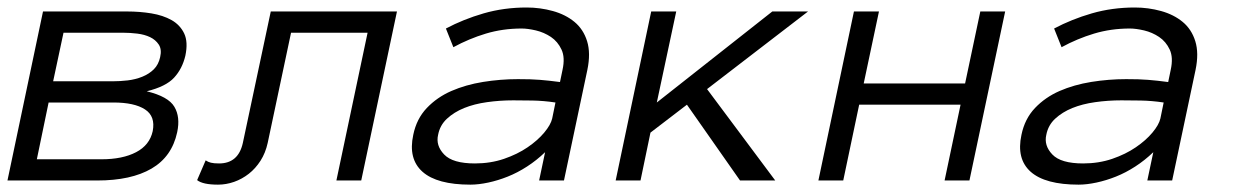

<svg xmlns="http://www.w3.org/2000/svg" viewBox="-44 -486 3339 517"><path d="M433.1 -129.9Q418.9 -64 364 -32Q309.1 0 217.8 0H-23.9L71.8 -455.1H298.8Q332 -455.1 363.5 -450Q395 -444.8 418 -431.9Q440.9 -418.9 451.9 -396Q462.9 -373 455.1 -335.9Q446.8 -300.8 424.8 -276.9Q402.8 -252.9 351.1 -240.2Q409.2 -226.1 425.5 -198.5Q441.9 -170.9 433.1 -129.9ZM387.2 -332Q392.1 -353 383.5 -366Q375 -378.9 360.1 -386Q345.2 -393.1 325.7 -395.5Q306.2 -397.9 287.1 -397.9H127L99.1 -267.1H258.8Q278.8 -267.1 299.8 -269.5Q320.8 -272 339.4 -279.5Q357.9 -287.1 370.4 -299.6Q382.8 -312 387.2 -332ZM367.2 -132.8Q375 -172.9 346.4 -191.4Q317.9 -210 261.2 -210H86.9L55.2 -57.1H229Q286.1 -57.1 322.5 -76.2Q358.9 -95.2 367.2 -132.8Z M1024.9 -455.1 928.7 0H861.8L945.8 -397.9H739.7L676.8 -101.1Q670.9 -74.2 657.5 -53.2Q644 -32.2 626 -18.1Q607.9 -3.9 586.4 3.7Q564.9 11.2 543 11.2Q502 11.2 486.8 -1L509.8 -54.2Q516.1 -49.8 523.9 -47.9Q531.7 -45.9 545.9 -45.9Q597.7 -45.9 609.9 -101.1L685.1 -455.1Z M1068.8 -123Q1077.6 -166 1105.2 -195.1Q1132.8 -224.1 1171.4 -241Q1210 -257.8 1256.8 -265.4Q1303.7 -272.9 1350.6 -272.9Q1368.7 -272.9 1382.8 -272.5Q1397 -272 1409.9 -271Q1422.9 -270 1435.3 -268.6Q1447.8 -267.1 1463.9 -265.1L1470.7 -297.9Q1478 -331.1 1468 -352.5Q1458 -374 1439.5 -386.5Q1420.9 -398.9 1398.9 -404.1Q1377 -409.2 1360.8 -409.2Q1309.6 -409.2 1264.2 -395.5Q1218.8 -381.8 1176.8 -358.9L1156.7 -409.2Q1203.6 -434.1 1258.3 -450Q1313 -465.8 1374 -465.8Q1410.6 -465.8 1444.8 -456.3Q1479 -446.8 1502.9 -427Q1526.9 -407.2 1536.9 -375Q1546.9 -342.8 1537.6 -297.9L1474.6 0H1407.7L1423.8 -76.2Q1400.9 -54.2 1375.2 -37.6Q1349.6 -21 1323.2 -10.5Q1296.9 0 1270.8 5.6Q1244.6 11.2 1222.7 11.2Q1132.8 11.2 1093.8 -23.4Q1054.7 -58.1 1068.8 -123ZM1234.9 -45.9Q1276.9 -45.9 1313.2 -58.3Q1349.6 -70.8 1376.7 -89.4Q1403.8 -107.9 1421.4 -128.9Q1439 -149.9 1442.9 -167L1451.7 -210Q1419.9 -214.8 1389.9 -215.3Q1359.9 -215.8 1337.9 -215.8Q1301.8 -215.8 1267.3 -210.9Q1232.9 -206.1 1205.8 -195.1Q1178.7 -184.1 1159.7 -166.5Q1140.6 -148.9 1135.7 -123Q1128.9 -94.2 1151.9 -70.1Q1174.8 -45.9 1234.9 -45.9Z M2043.5 0H1948.7L1805.7 -204.1L1707.5 -128.9L1680.7 0H1613.8L1709.5 -455.1H1776.9L1724.6 -210L2035.6 -455.1H2131.8L1859.9 -246.1Z M2566.4 0H2499.5L2542.5 -204.1H2269.5L2226.6 0H2159.7L2255.4 -455.1H2322.8L2281.7 -261.2H2554.7L2595.7 -455.1H2662.6Z M2706.5 -123Q2715.3 -166 2742.9 -195.1Q2770.5 -224.1 2809.1 -241Q2847.7 -257.8 2894.5 -265.4Q2941.4 -272.9 2988.3 -272.9Q3006.3 -272.9 3020.5 -272.5Q3034.7 -272 3047.6 -271Q3060.5 -270 3073 -268.6Q3085.4 -267.1 3101.6 -265.1L3108.4 -297.9Q3115.7 -331.1 3105.7 -352.5Q3095.7 -374 3077.1 -386.5Q3058.6 -398.9 3036.6 -404.1Q3014.6 -409.2 2998.5 -409.2Q2947.3 -409.2 2901.9 -395.5Q2856.4 -381.8 2814.5 -358.9L2794.4 -409.2Q2841.3 -434.1 2896 -450Q2950.7 -465.8 3011.7 -465.8Q3048.3 -465.8 3082.5 -456.3Q3116.7 -446.8 3140.6 -427Q3164.6 -407.2 3174.6 -375Q3184.6 -342.8 3175.3 -297.9L3112.3 0H3045.4L3061.5 -76.2Q3038.6 -54.2 3012.9 -37.6Q2987.3 -21 2960.9 -10.5Q2934.6 0 2908.4 5.6Q2882.3 11.2 2860.4 11.2Q2770.5 11.2 2731.4 -23.4Q2692.4 -58.1 2706.5 -123ZM2872.6 -45.9Q2914.6 -45.9 2950.9 -58.3Q2987.3 -70.8 3014.4 -89.4Q3041.5 -107.9 3059.1 -128.9Q3076.7 -149.9 3080.6 -167L3089.4 -210Q3057.6 -214.8 3027.6 -215.3Q2997.6 -215.8 2975.6 -215.8Q2939.5 -215.8 2905 -210.9Q2870.6 -206.1 2843.5 -195.1Q2816.4 -184.1 2797.4 -166.5Q2778.3 -148.9 2773.4 -123Q2766.6 -94.2 2789.6 -70.1Q2812.5 -45.9 2872.6 -45.9Z"/></svg>

Font: Anonymous Pro
Style: Italic
Weight: 400
Italic angle: -12°
Monospace: yes
Designer: Mark Simonson
Version: Version 1.003